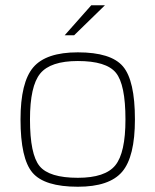

<svg xmlns="http://www.w3.org/2000/svg" viewBox="-20 -703 591 730"><path d="M493 -249Q493 -107 444.5 -50Q396 7 276 7Q149 7 103.5 -46.5Q58 -100 58 -249Q58 -390 106.5 -447Q155 -504 276 -504Q402 -504 447.5 -450.5Q493 -397 493 -249ZM94 -249Q94 -116 130.5 -71.5Q167 -27 276 -27Q380 -27 418.5 -74.5Q457 -122 457 -249Q457 -382 420.5 -426.5Q384 -471 276 -471Q172 -471 133 -423.5Q94 -376 94 -249ZM327 -683H379L262 -569H226Z"/></svg>

Font: Blinker ExtraLight
Style: Regular
Weight: 200
Designer: Juergen Huber
Foundry: supertype
Version: Version 1.017;hotconv 1.0.117;makeotfexe 2.5.65602